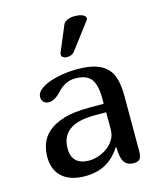

<svg xmlns="http://www.w3.org/2000/svg" viewBox="-112 -831 770 914"><g transform="rotate(-15 273.0 -374.5)"><path d="M373 -94.2 370.1 -95.2Q337.4 -45.4 294.9 -22.7Q252.4 0 193.8 0Q156.7 0 128.4 -9.5Q100.1 -19 81.1 -36.6Q62 -54.2 52.5 -79.1Q43 -104 43 -134.8Q43 -167 54 -198.5Q64.9 -230 93.3 -254.9Q121.6 -279.8 170.4 -294.9Q219.2 -310.1 294.9 -310.1H368.2V-337.9Q368.2 -372.1 362.3 -395.8Q356.4 -419.4 344.5 -434.1Q332.5 -448.7 313.5 -455.3Q294.4 -461.9 268.1 -461.9Q218.3 -461.9 180.2 -419.9Q147.9 -384.8 119.1 -384.8Q102.1 -384.8 93 -394.5Q84 -404.3 84 -418.9Q84 -438 102.1 -453.4Q120.1 -468.8 149.2 -479.5Q178.2 -490.2 214.6 -496.1Q251 -502 288.1 -502Q342.3 -502 377.9 -490.7Q413.6 -479.5 434.8 -457Q456.1 -434.6 464.6 -400.6Q473.1 -366.7 473.1 -320.8V-46.9Q473.1 -22.9 464.8 -11.5Q456.5 0 434.1 0Q401.4 0 387.2 -22.2Q373 -44.4 373 -94.2ZM369.1 -268.1H311Q147 -268.1 147 -148.9Q147 -66.9 233.9 -66.9Q252.9 -66.9 276.4 -74.2Q299.8 -81.5 320.6 -96.2Q341.3 -110.8 355.2 -132.8Q369.1 -154.8 369.1 -184.1ZM393.1 -715.8 294.9 -585.9Q282.2 -569.8 257.8 -569.8Q246.6 -569.8 238.8 -575Q231 -580.1 231 -588.9Q231 -594.7 232.9 -598.1L285.2 -723.1Q290.5 -735.8 306.4 -742.4Q322.3 -749 341.8 -749Q366.7 -749 381.3 -742.2Q396 -735.4 396 -725.1Q396 -718.8 393.1 -715.8Z"/></g></svg>

Font: Marmelad
Style: Regular
Weight: 400
Designer: Manvel Shmavonyan
Foundry: Cyreal (www.cyreal.org)
Version: Version 1.000